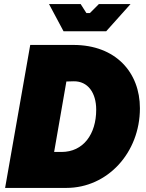

<svg xmlns="http://www.w3.org/2000/svg" viewBox="-20 -920 717 940"><path d="M5 0H305C506 0 665 -172 665 -390C665 -565 547 -700 339 -700H128ZM291 -767H500L619 -900H464L420 -856H403L375 -900H220ZM245 -176 305 -521 341 -522C410 -523 451 -466 451 -383C451 -263 388 -176 281 -176Z"/></svg>

Font: Fixel Text 20240404 Black
Style: Italic
Weight: 900
Width: 4
Italic angle: -10°
Designer: AlfaBravo + MacPaw
Foundry: Kyrylo Tkachov, Marchela Mozhyna, Serhii Makarenko, Maria Weinstein, Zakhar Kryvoshyya
Version: Version 1.211;Glyphs 3.2 (3225)